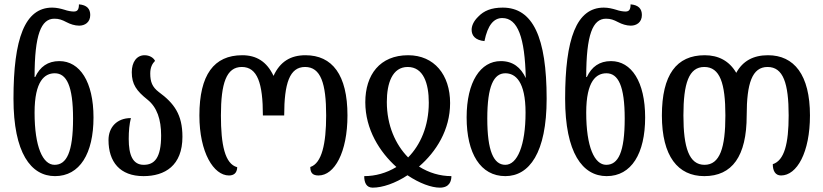

<svg xmlns="http://www.w3.org/2000/svg" viewBox="-20 -800 3786 883"><path d="M233 10C347 10 410 -94 410 -260C410 -424 347 -519 253 -519C200 -519 164 -493 142 -446H139C139 -641 169 -714 230 -714C251 -714 265 -709 286 -698C303 -689 324 -682 344 -682C370 -682 395 -697 395 -731C395 -759 380 -777 343 -780C343 -754 335 -747 319 -747C308 -747 291 -750 277 -755C260 -760 241 -765 220 -765C94 -765 42 -622 42 -346C42 -97 122 10 233 10ZM231 -42C177 -42 139 -124 139 -282C139 -429 186 -463 232 -463C286 -463 316 -405 316 -255C316 -99 286 -42 231 -42Z M640 10C738 10 819 -38 819 -171C819 -273 781 -325 710 -377C680 -400 671 -424 671 -462C671 -491 681 -508 693 -520C686 -535 667 -546 645 -546C609 -546 586 -515 586 -468C586 -412 608 -382 658 -342C702 -307 721 -251 721 -177C721 -73 690 -42 641 -42C590 -42 572 -88 572 -161C572 -198 575 -229 582 -257C517 -257 479 -214 479 -156C479 -56 531 10 640 10Z M1033 7C1054 7 1070 -3 1071 -31C1014 -46 996 -135 996 -269C996 -417 1021 -492 1092 -492C1164 -492 1189 -417 1189 -269H1287C1287 -417 1312 -492 1383 -492C1455 -492 1480 -417 1480 -269C1480 -139 1460 -49 1407 -32C1407 -4 1419 7 1445 7C1518 7 1578 -99 1578 -269C1578 -456 1508 -546 1385 -546C1317 -546 1268 -517 1238 -451C1207 -517 1159 -546 1094 -546C964 -546 897 -456 897 -269C897 -98 963 7 1033 7Z M1694 63C1739 63 1798 43 1854 6C1909 43 1964 63 2003 63C2047 63 2056 33 2056 10C2004 10 1953 -5 1907 -34C1986 -102 2050 -203 2050 -326C2050 -456 1977 -546 1857 -546C1727 -546 1660 -456 1660 -330C1660 -205 1726 -101 1803 -32C1757 -4 1706 10 1655 10C1655 40 1665 63 1694 63ZM1857 -76C1799 -135 1759 -223 1759 -331C1759 -417 1784 -492 1855 -492C1927 -492 1952 -417 1952 -328C1952 -219 1913 -133 1857 -76Z M2304 10C2414 10 2494 -97 2494 -346C2494 -628 2431 -765 2292 -765C2239 -765 2205 -750 2180 -724C2157 -702 2149 -680 2149 -663C2149 -636 2166 -615 2208 -611C2223 -685 2251 -717 2290 -717C2361 -717 2394 -628 2398 -441C2375 -490 2339 -519 2283 -519C2190 -519 2126 -424 2126 -260C2126 -94 2190 10 2304 10ZM2304 -42C2250 -42 2221 -106 2221 -255C2221 -405 2251 -463 2304 -463C2350 -463 2397 -426 2397 -282C2397 -131 2359 -42 2304 -42Z M2770 10C2884 10 2947 -94 2947 -260C2947 -424 2884 -519 2790 -519C2737 -519 2701 -493 2679 -446H2676C2676 -641 2706 -714 2767 -714C2788 -714 2802 -709 2823 -698C2840 -689 2861 -682 2881 -682C2907 -682 2932 -697 2932 -731C2932 -759 2917 -777 2880 -780C2880 -754 2872 -747 2856 -747C2845 -747 2828 -750 2814 -755C2797 -760 2778 -765 2757 -765C2631 -765 2579 -622 2579 -346C2579 -97 2659 10 2770 10ZM2768 -42C2714 -42 2676 -124 2676 -282C2676 -429 2723 -463 2769 -463C2823 -463 2853 -405 2853 -255C2853 -99 2823 -42 2768 -42Z M3219 10C3347 10 3414 -81 3414 -269C3414 -417 3439 -492 3510 -492C3582 -492 3607 -417 3607 -269C3607 -139 3587 -62 3534 -45C3534 -14 3546 7 3572 7C3645 7 3705 -99 3705 -269C3705 -456 3632 -546 3512 -546C3445 -546 3396 -520 3366 -465C3334 -520 3284 -546 3221 -546C3091 -546 3024 -456 3024 -269C3024 -81 3098 10 3219 10ZM3220 -42C3149 -42 3123 -121 3123 -269C3123 -417 3148 -492 3219 -492C3291 -492 3316 -417 3316 -269C3316 -121 3291 -42 3220 -42Z"/></svg>

Font: Noto Serif Georgian ExtraCondensed Semi
Style: Regular
Weight: 600
Width: 3
Designer: Monotype Design Team
Foundry: Monotype Imaging Inc.
Version: Version 1.901